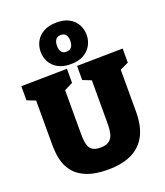

<svg xmlns="http://www.w3.org/2000/svg" viewBox="-181 -1144 1098 1279"><g transform="rotate(-20 368.0 -504.5)"><path d="M403 -705 728 -710V-610L647 -572L668 -621V-285Q668 -222 655 -173Q642 -124 616 -88.5Q590 -53 553 -30Q516 -7 468 4Q420 15 362 15Q274 15 218 -6.5Q162 -28 131 -62.5Q100 -97 87 -136Q74 -175 71 -210.5Q68 -246 68 -270V-620L89 -573L8 -605V-705L333 -710V-610L255 -572L273 -620V-270Q273 -243 275.5 -222Q278 -201 283.5 -185.5Q289 -170 299.5 -160Q310 -150 326 -145Q342 -140 365 -140Q389 -140 405.5 -145.5Q422 -151 433.5 -162Q445 -173 451.5 -190Q458 -207 460.5 -230.5Q463 -254 463 -285V-621L479 -575L403 -605ZM369 -730Q315 -730 279 -750Q243 -770 225 -803.5Q207 -837 207 -876Q207 -916 225.5 -949.5Q244 -983 281 -1003.5Q318 -1024 373 -1024Q427 -1024 462.5 -1004Q498 -984 516 -950.5Q534 -917 534 -878Q534 -839 515.5 -805Q497 -771 460.5 -750.5Q424 -730 369 -730ZM369 -818Q395 -818 406.5 -834.5Q418 -851 418 -878Q418 -904 407 -920Q396 -936 371 -936Q346 -936 334.5 -919.5Q323 -903 323 -876Q323 -850 333.5 -834Q344 -818 369 -818Z"/></g></svg>

Font: Bitter Thin Black
Style: Regular
Weight: 900
Version: Version 3.020